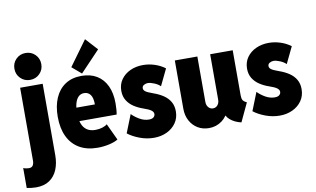

<svg xmlns="http://www.w3.org/2000/svg" viewBox="-123 -1017 2376 1442"><g transform="rotate(-10 1065.0 -296.0)"><path d="M43.9 220.7Q27.8 220.7 8.3 218.5Q-11.2 216.3 -27.3 212.9V60.5Q-17.6 65.4 -4.4 67.4Q8.8 69.3 14.6 69.3Q37.6 69.3 46.1 54.7Q54.7 40 54.7 19.5V-537.1H226.6V7.8Q226.6 68.8 206.8 116.9Q187 165 146.5 192.9Q106 220.7 43.9 220.7ZM139.6 -582Q96.2 -582 66.7 -611.6Q37.1 -641.1 37.1 -684.6Q37.1 -728 66.7 -757.6Q96.2 -787.1 139.6 -787.1Q183.1 -787.1 212.6 -757.6Q242.2 -728 242.2 -684.6Q242.2 -641.1 212.6 -611.6Q183.1 -582 139.6 -582Z M550.8 7.8Q469.7 7.8 412.6 -25.4Q355.5 -58.6 325.2 -121.3Q294.9 -184.1 294.9 -272.5Q294.9 -355.5 321.8 -416.7Q348.6 -478 399.7 -511.5Q450.7 -544.9 523.4 -544.9Q591.3 -544.9 639.9 -515.4Q688.5 -485.8 714.4 -430.4Q740.2 -375 740.2 -297.9Q740.2 -272.9 738.3 -249.3Q736.3 -225.6 733.4 -212.9H431.6V-316.4H585.9Q585.9 -367.2 568.4 -390.6Q550.8 -414.1 520.5 -414.1Q494.1 -414.1 476.8 -397Q459.5 -379.9 450.9 -349.1Q442.4 -318.4 442.4 -277.3Q442.4 -228.5 454.8 -195.1Q467.3 -161.6 492.7 -144.3Q518.1 -127 557.6 -127Q586.9 -127 612.1 -135.3Q637.2 -143.6 647.5 -154.3L707 -27.3Q680.7 -11.2 638.2 -1.7Q595.7 7.8 550.8 7.8ZM531.2 -561.5 460 -622.1 597.7 -811.5 681.6 -719.7Z M980.5 7.8Q925.8 7.8 872.6 -12.2Q819.3 -32.2 783.2 -60.5L837.9 -198.2Q863.8 -171.9 897.7 -152.8Q931.6 -133.8 966.8 -133.8Q991.2 -133.8 1002.4 -144Q1013.7 -154.3 1013.7 -168Q1013.7 -184.1 996.8 -196.5Q980 -209 939.5 -222.7Q901.9 -235.4 869.9 -256.1Q837.9 -276.9 818.4 -307.9Q798.8 -338.9 798.8 -381.8Q798.8 -431.2 824.7 -467.8Q850.6 -504.4 894.5 -524.7Q938.5 -544.9 992.2 -544.9Q1037.1 -544.9 1081.1 -530.5Q1125 -516.1 1159.2 -490.2L1098.6 -364.3Q1082 -381.3 1053.2 -393.3Q1024.4 -405.3 1003.9 -405.3Q989.3 -405.3 975.1 -397.2Q960.9 -389.2 960.9 -373Q960.9 -359.4 974.6 -348.6Q988.3 -337.9 1032.2 -322.3Q1074.7 -307.6 1107.2 -285.9Q1139.6 -264.2 1157.7 -233.2Q1175.8 -202.1 1175.8 -160.2Q1175.8 -109.4 1149.4 -71.5Q1123 -33.7 1078.9 -12.9Q1034.7 7.8 980.5 7.8Z M1400.4 7.8Q1352.1 7.8 1314.7 -14.9Q1277.3 -37.6 1255.9 -77.4Q1234.4 -117.2 1234.4 -168.9V-537.1H1406.2V-190.4Q1406.2 -165 1420.4 -148.9Q1434.6 -132.8 1455.1 -132.8Q1469.7 -132.8 1480.7 -140.4Q1491.7 -147.9 1497.8 -160.9Q1503.9 -173.8 1503.9 -189.5V-537.1H1675.8V-193.4Q1675.8 -168.5 1683.3 -156Q1690.9 -143.6 1712.9 -133.8L1646.5 7.8Q1596.2 -3.4 1562.7 -32.2Q1529.3 -61 1528.3 -99.6L1560.5 -63.5H1501L1555.7 -107.4Q1542 -55.7 1498.8 -23.9Q1455.6 7.8 1400.4 7.8Z M1939.5 7.8Q1884.8 7.8 1831.5 -12.2Q1778.3 -32.2 1742.2 -60.5L1796.9 -198.2Q1822.8 -171.9 1856.7 -152.8Q1890.6 -133.8 1925.8 -133.8Q1950.2 -133.8 1961.4 -144Q1972.7 -154.3 1972.7 -168Q1972.7 -184.1 1955.8 -196.5Q1939 -209 1898.4 -222.7Q1860.8 -235.4 1828.9 -256.1Q1796.9 -276.9 1777.3 -307.9Q1757.8 -338.9 1757.8 -381.8Q1757.8 -431.2 1783.7 -467.8Q1809.6 -504.4 1853.5 -524.7Q1897.5 -544.9 1951.2 -544.9Q1996.1 -544.9 2040 -530.5Q2084 -516.1 2118.2 -490.2L2057.6 -364.3Q2041 -381.3 2012.2 -393.3Q1983.4 -405.3 1962.9 -405.3Q1948.2 -405.3 1934.1 -397.2Q1919.9 -389.2 1919.9 -373Q1919.9 -359.4 1933.6 -348.6Q1947.3 -337.9 1991.2 -322.3Q2033.7 -307.6 2066.2 -285.9Q2098.6 -264.2 2116.7 -233.2Q2134.8 -202.1 2134.8 -160.2Q2134.8 -109.4 2108.4 -71.5Q2082 -33.7 2037.8 -12.9Q1993.7 7.8 1939.5 7.8Z"/></g></svg>

Font: Reddit Sans Condensed Black
Style: Regular
Weight: 900
Designer: Stephen Hutchings
Foundry: Reddit
Version: Version 1.014